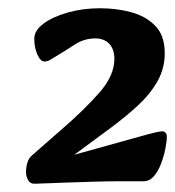

<svg xmlns="http://www.w3.org/2000/svg" viewBox="-20 -716 424 465"><path d="M59 -341 132 -405Q184 -450 220.5 -491.5Q257 -533 257 -573Q257 -597 244.5 -610Q232 -623 211 -623Q184 -623 161 -608Q138 -593 126 -586Q113 -578 104 -572.5Q95 -567 88 -567Q78 -567 70.5 -584Q63 -601 63 -622Q63 -642 85 -658.5Q107 -675 143.5 -685.5Q180 -696 222 -696Q262 -696 297.5 -686.5Q333 -677 356 -653.5Q379 -630 379 -587Q379 -550 361 -518.5Q343 -487 313 -459.5Q283 -432 245 -404L119 -311L116 -329L339 -391Q350 -394 359.5 -396Q369 -398 374 -398Q377 -398 380.5 -395Q384 -392 384 -385Q384 -374 380.5 -356Q377 -338 370 -319.5Q363 -301 352.5 -289Q342 -277 328 -277H265Q241 -277 209 -276Q177 -275 145.5 -274Q114 -273 91.5 -272Q69 -271 63 -271Q53 -271 48 -280Q43 -289 43 -299Q43 -311 46.5 -322.5Q50 -334 59 -341Z"/></svg>

Font: Alkatra SemiBold
Style: Regular
Weight: 600
Designer: Suman Bhandary
Version: Version 1.100;gftools[0.9.22]